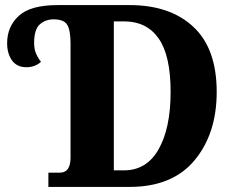

<svg xmlns="http://www.w3.org/2000/svg" viewBox="-20 -734 921 754"><path d="M170 0H489Q657 0 744 -104.5Q831 -209 831 -373Q831 -543 739.5 -628.5Q648 -714 489 -714H206Q100 -714 54 -672Q8 -630 8 -564Q8 -524 27 -497Q46 -470 84 -470Q117 -470 141 -491Q128 -508 121 -525Q114 -542 114 -565Q114 -618 136 -638Q158 -658 191 -658Q231 -658 244 -636.5Q257 -615 257 -564V-115Q257 -56 215 -56H170ZM427 -65V-650H468Q556 -650 603 -583Q650 -516 650 -373Q650 -231 603 -148Q556 -65 467 -65Z"/></svg>

Font: Noto Serif SemiCondensed Extra
Style: Regular
Weight: 800
Width: 4
Designer: Monotype Design Team
Foundry: Monotype Imaging Inc.
Version: Version 1.002